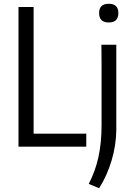

<svg xmlns="http://www.w3.org/2000/svg" viewBox="-20 -777 702 1017"><path d="M556 -658Q505 -658 505 -708Q505 -757 556 -757Q607 -757 607 -708Q607 -658 556 -658ZM450 197Q485 130 501.5 54.5Q518 -21 518 -116Q518 -117 518 -148Q518 -179 518 -225Q518 -271 518 -324.5Q518 -378 518 -425Q518 -472 517.5 -504Q517 -536 517 -540H596V-87Q595 -7 571 73.5Q547 154 505 220ZM78 -740H158V-69H437V0H78Z"/></svg>

Font: Encode Sans Condensed
Style: Regular
Weight: 400
Designer: Pablo Impallari, Andres Torresi
Foundry: Pablo Impallari, Andres Torresi
Version: Version 1.000; ttfautohint (v1.00) -l 8 -r 50 -G 200 -x 14 -